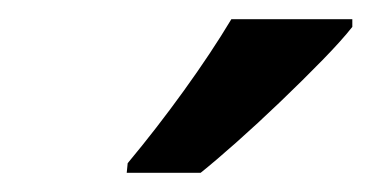

<svg xmlns="http://www.w3.org/2000/svg" viewBox="-20 -786 387 200"><path d="M113 -616Q143 -652 171.5 -691.5Q200 -731 221 -766H347V-758Q336 -744 316 -723.5Q296 -703 272 -680Q248 -657 226 -637.5Q204 -618 189 -606H112Z"/></svg>

Font: Noto Sans Condensed SemiBold
Style: Italic
Weight: 600
Width: 3
Italic angle: -12°
Designer: Monotype Design Team
Foundry: Monotype Imaging Inc.
Version: Version 2.013; ttfautohint (v1.8.4.7-5d5b)